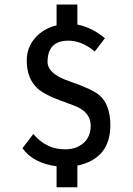

<svg xmlns="http://www.w3.org/2000/svg" viewBox="-20 -710 575 830"><path d="M314.5 5.9V99.6H224.6V8.8Q123 -4.9 77.1 -69.3L124 -130.9Q180.7 -63.5 262.7 -64.5Q310.5 -64.5 341.3 -91.8Q372.1 -119.1 372.1 -167Q372.1 -214.8 325.2 -242.2Q312.5 -250 236.3 -277.3Q169.9 -301.8 139.6 -330.1Q95.7 -373 95.7 -448.2Q95.7 -504.9 131.8 -545.9Q168 -586.9 224.6 -600.6V-690.4H314.5V-603.5Q375 -592.8 433.6 -544.9L389.6 -487.3Q334 -534.2 275.4 -534.2Q186.5 -534.2 185.5 -443.4Q185.5 -390.6 278.3 -359.4Q377.9 -325.2 409.2 -298.8Q457 -257.8 457 -168.9Q457 -24.4 314.5 5.9Z"/></svg>

Font: Puritan
Style: Regular
Weight: 400
Version: 2.0a